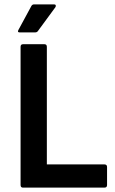

<svg xmlns="http://www.w3.org/2000/svg" viewBox="-20 -857 527 877"><path d="M85 0Q74 0 74 -12V-643Q74 -655 85 -655H183Q194 -655 194 -643V-106H457Q469 -106 469 -94V-12Q469 0 457 0ZM70 -709Q58 -709 64 -720L123 -829Q127 -837 136 -837H227Q233 -837 234.5 -833Q236 -829 233 -824L153 -715Q149 -709 140 -709Z"/></svg>

Font: Sofia Sans
Style: Bold
Weight: 700
Designer: Botio Nikoltchev, Ani Petrova
Foundry: lettersoup
Version: Version 4.100; ttfautohint (v1.8.4.7-5d5b)